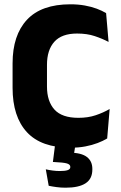

<svg xmlns="http://www.w3.org/2000/svg" viewBox="-20 -673 562 893"><path d="M308.5 14Q172 14 105.2 -58.2Q38.5 -130.5 38.5 -264.5V-378Q38.5 -509.5 105.5 -581.2Q172.5 -653 307.5 -653Q343.5 -653 374 -647.5Q404.5 -642 429.5 -632.8Q454.5 -623.5 473.5 -612L485 -478Q455.5 -493.5 420.2 -505.2Q385 -517 338.5 -517Q267 -517 232.8 -478.8Q198.5 -440.5 198.5 -371.5V-270.5Q198.5 -202 233.2 -163.5Q268 -125 344.5 -125Q389.5 -125 425 -137Q460.5 -149 490 -166L478.5 -29Q459.5 -17.5 434 -7.8Q408.5 2 377.2 8Q346 14 308.5 14ZM333 -14 320 70 261.5 38Q272.5 37.5 283 37.2Q293.5 37 304 37Q358.5 37.5 384 57Q409.5 76.5 409.5 112.5V115.5Q409.5 159 378 179.5Q346.5 200 285 200Q263 200 242.8 197.2Q222.5 194.5 206.5 191L193 114.5Q208 118 225 120.2Q242 122.5 258.5 122.5Q283 122.5 295 118.2Q307 114 307 104V103Q307 92 291.2 87.2Q275.5 82.5 230 80.5Q228 80.5 227 80.5Q226 80.5 226 80.5L238 -14Z"/></svg>

Font: Anek Odia Medium
Style: Bold
Weight: 700
Version: Version 1.003